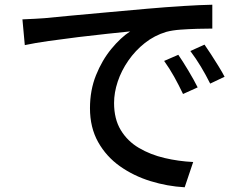

<svg xmlns="http://www.w3.org/2000/svg" viewBox="-20 -752 1040 813"><path d="M75 -670Q104 -671 128.5 -672.5Q153 -674 168 -675Q205 -679 272 -685Q339 -691 425 -699Q511 -707 603 -715Q683 -722 755 -726.5Q827 -731 879 -732V-631Q851 -631 815.5 -630Q780 -629 745 -626.5Q710 -624 684 -617Q634 -602 593.5 -570Q553 -538 523.5 -495.5Q494 -453 478.5 -406.5Q463 -360 463 -316Q463 -248 491.5 -201Q520 -154 568.5 -125.5Q617 -97 676.5 -83Q736 -69 798 -66L762 41Q689 37 617.5 15Q546 -7 488 -48Q430 -89 395.5 -150.5Q361 -212 361 -294Q361 -370 386.5 -433.5Q412 -497 451.5 -545Q491 -593 531 -619Q493 -615 435 -609Q377 -603 312 -595Q247 -587 187 -578.5Q127 -570 85 -561ZM735 -520Q753 -494 777 -454Q801 -414 817 -382L755 -354Q737 -392 717.5 -427Q698 -462 675 -494ZM846 -563Q858 -546 873.5 -522Q889 -498 904.5 -473Q920 -448 931 -427L870 -398Q851 -436 830.5 -470Q810 -504 786 -536Z"/></svg>

Font: Source Han Sans SC Medium
Style: Regular
Weight: 500
Designer: Ryoko NISHIZUKA 西塚涼子 (kana, bopomofo & ideographs); Paul D. Hunt (Latin, Greek & Cyrillic); Sandoll Communications 산돌커뮤니
Foundry: Adobe
Version: Version 2.004;hotconv 1.0.118;makeotfexe 2.5.65603